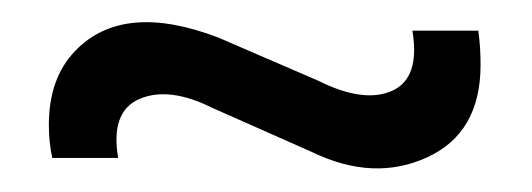

<svg xmlns="http://www.w3.org/2000/svg" viewBox="-20 -422 468 169"><path d="M403 -365Q403 -305 356 -283.5Q309 -262 255 -288L167 -327Q129 -346 103 -335Q77 -324 84 -283H26Q23 -297 23 -312Q23 -353 46 -377Q88 -421 172 -389L260 -351Q300 -331 325 -342Q350 -353 343 -395H401Q403 -381 403 -365Z"/></svg>

Font: Khand
Style: Regular
Weight: 400
Designer: Devanagari: Sanchit Sawaria, Jyotish Sonowal; Latin: Satya Rajpurohit
Foundry: Indian Type Foundry
Version: Version 1.100;PS 1.0;hotconv 1.0.78;makeotf.lib2.5.61930; tt